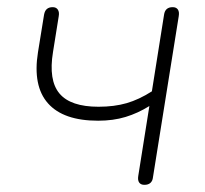

<svg xmlns="http://www.w3.org/2000/svg" viewBox="-20 -510 572 536"><path d="M383 6Q373 6 368.5 -0.5Q364 -7 366 -19L397 -214Q365 -194 330.5 -183.5Q296 -173 254 -173Q157 -173 114 -221.5Q71 -270 86 -364L103 -469Q105 -480 111 -485Q117 -490 127 -490Q137 -490 141.5 -483Q146 -476 144 -465L128 -365Q115 -286 146 -249Q177 -212 255 -212Q299 -212 333.5 -222Q368 -232 404 -255L438 -469Q441 -490 462 -490Q472 -490 476.5 -483.5Q481 -477 479 -465L407 -15Q406 -5 400 0.5Q394 6 383 6Z"/></svg>

Font: Nunito ExtraLight
Style: Italic
Weight: 200
Italic angle: -9°
Designer: Vernon Adams
Foundry: Vernon Adams
Version: Version 3.602